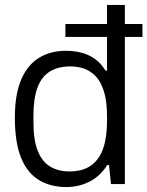

<svg xmlns="http://www.w3.org/2000/svg" viewBox="-20 -743 595 775"><path d="M248 12Q183 12 136 -17Q89 -46 64.5 -107.5Q40 -169 40 -268Q40 -361 65 -420.5Q90 -480 136.5 -509Q183 -538 246 -538Q280 -538 310 -530Q340 -522 364 -504.5Q388 -487 406 -458H412V-723H484V0H428L420 -77H413Q385 -32 341.5 -10Q298 12 248 12ZM260 -51Q314 -51 347.5 -75Q381 -99 396.5 -144Q412 -189 412 -254V-272Q412 -334 399.5 -374Q387 -414 365.5 -436Q344 -458 318 -466.5Q292 -475 265 -475Q215 -475 181.5 -454.5Q148 -434 131.5 -390Q115 -346 115 -275V-250Q115 -176 133 -132.5Q151 -89 183.5 -70Q216 -51 260 -51ZM244 -594V-646H555V-594Z"/></svg>

Font: Archivo SemiBold Light
Style: Regular
Weight: 300
Version: Version 2.001